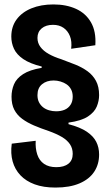

<svg xmlns="http://www.w3.org/2000/svg" viewBox="-20 -693 491 866"><path d="M230 153Q176 153 136.5 138.5Q97 124 72 97.5Q47 71 37 35Q27 -1 33 -45L141 -58Q139 -24 148 3.5Q157 31 178.5 46Q200 61 234 61Q269 61 288.5 45.5Q308 30 308 1Q308 -24 295.5 -42.5Q283 -61 259.5 -75Q236 -89 200 -102Q164 -114 133.5 -127Q103 -140 80 -157Q57 -174 44.5 -198Q32 -222 32 -257Q32 -286 43 -312.5Q54 -339 84 -358.5Q114 -378 168 -387V-393Q115 -406 85 -426.5Q55 -447 43 -473Q31 -499 31 -528Q31 -573 55 -605.5Q79 -638 122 -655.5Q165 -673 221 -673Q279 -673 323 -653Q367 -633 390.5 -592Q414 -551 410 -489L301 -473Q305 -506 295.5 -530Q286 -554 266.5 -567.5Q247 -581 219 -581Q187 -581 168 -565Q149 -549 149 -522Q149 -499 162.5 -481Q176 -463 200 -449.5Q224 -436 256 -426Q289 -414 320 -401.5Q351 -389 375 -371.5Q399 -354 413 -328Q427 -302 427 -264Q427 -238 416.5 -212.5Q406 -187 376.5 -167.5Q347 -148 289 -140V-133Q342 -119 371.5 -99Q401 -79 414 -53.5Q427 -28 427 4Q427 48 405 81.5Q383 115 339 134Q295 153 230 153ZM233 -191Q255 -191 271.5 -198Q288 -205 298 -220Q308 -235 308 -257Q308 -276 300.5 -290Q293 -304 280.5 -312.5Q268 -321 252.5 -325.5Q237 -330 222 -330Q190 -330 169.5 -313Q149 -296 149 -264Q149 -245 156 -231.5Q163 -218 174.5 -209Q186 -200 201.5 -195.5Q217 -191 233 -191Z"/></svg>

Font: Bricolage Grotesque 72pt SemiCondensed SemiBold
Style: Regular
Weight: 600
Width: 4
Designer: Mathieu Triay
Foundry: Atelier Triay
Version: Version 1.001;gftools[0.9.33.dev8+g029e19f]